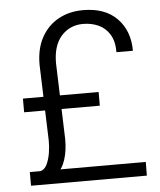

<svg xmlns="http://www.w3.org/2000/svg" viewBox="-52 -766 678 812"><g transform="rotate(-5 287.0 -360.5)"><path d="M46.9 0V-58.1H539.1L538.6 0ZM44.9 -312V-370.1H366.2V-312ZM208 -184.6Q208.5 -135.3 195.8 -96.4Q183.1 -57.6 157.2 -37.1L92.3 -58.1Q109.9 -62.5 119.9 -83.5Q129.9 -104.5 134.3 -132.1Q138.7 -159.7 138.2 -184.1L127.4 -507.3Q127.4 -574.7 153.6 -622.3Q179.7 -669.9 225.6 -695.3Q271.5 -720.7 330.6 -720.7Q423.8 -720.7 474.9 -668.2Q525.9 -615.7 525.9 -531.2H456.1Q456.1 -578.1 438 -607.2Q419.9 -636.2 390.4 -649.4Q360.8 -662.6 325.7 -662.6Q269.5 -662.6 233.4 -622.6Q197.3 -582.5 197.3 -507.3Z"/></g></svg>

Font: Heebo Light
Style: Regular
Weight: 300
Designer: Oded Ezer
Foundry: Ezer Type House
Version: Version 3.100